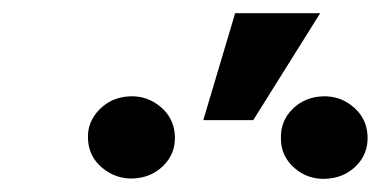

<svg xmlns="http://www.w3.org/2000/svg" viewBox="-20 -875 577 291"><path d="M336.4 -855H465.3L363.8 -692.9H288.1ZM113.3 -665Q112.3 -690.4 130.9 -709.2Q149.4 -728 177.2 -729Q203.6 -730 223.9 -712.6Q244.1 -695.3 245.1 -668.5Q246.1 -642.1 227.5 -623.8Q209 -605.5 181.6 -604.5Q155.8 -603.5 135 -620.6Q114.3 -637.7 113.3 -665ZM405.8 -664.6Q404.8 -691.4 423.3 -709.7Q441.9 -728 469.2 -729Q495.6 -730 515.9 -712.6Q536.1 -695.3 537.1 -668.5Q538.1 -641.6 519.5 -623.3Q501 -605 473.1 -604Q445.8 -603 425.8 -620.8Q405.8 -638.7 405.8 -664.6Z"/></svg>

Font: RobotoInd
Style: Bold Italic
Weight: 700
Italic angle: -12°
Designer: Google
Version: Version 2.001150; 2014